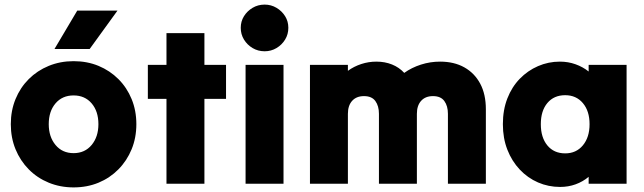

<svg xmlns="http://www.w3.org/2000/svg" viewBox="-20 -799 2800 835"><path d="M300 16Q300 16 300 16Q300 16 300 16Q242 16 192 -4.5Q142 -25 105 -62.5Q68 -100 47.5 -150Q27 -200 27 -259Q27 -318 47.5 -368Q68 -418 105 -455Q142 -492 192 -512.5Q242 -533 300 -533Q359 -533 408.5 -512.5Q458 -492 495 -455Q532 -418 552.5 -368Q573 -318 573 -259Q573 -200 552.5 -150Q532 -100 495 -62.5Q458 -25 408.5 -4.5Q359 16 300 16ZM300 -133Q300 -133 300 -133Q300 -133 300 -133Q349 -133 378.5 -168.5Q408 -204 408 -259Q408 -315 378.5 -349.5Q349 -384 300 -384Q251 -384 221.5 -349.5Q192 -315 192 -259Q192 -204 221.5 -168.5Q251 -133 300 -133ZM217 -586Q242 -627 266.5 -669.5Q291 -712 316 -753Q360 -753 404 -753Q448 -753 491 -753Q461 -712 430.5 -669.5Q400 -627 370 -586Q333 -586 294 -586Q255 -586 217 -586Z M704 0Q704 -92 704 -185Q704 -278 704 -369Q684 -369 663.5 -369Q643 -369 623 -369Q623 -406 623 -443Q623 -480 623 -517Q643 -517 663.5 -517Q684 -517 704 -517Q704 -552 704 -586.5Q704 -621 704 -655Q745 -655 787 -655Q829 -655 869 -655Q869 -621 869 -586.5Q869 -552 869 -517Q892 -517 916 -517Q940 -517 963 -517Q963 -480 963 -443Q963 -406 963 -369Q940 -369 916 -369Q892 -369 869 -369Q869 -278 869 -185Q869 -92 869 0Q829 0 787 0Q745 0 704 0Z M1131 -576Q1131 -576 1131 -576Q1131 -576 1131 -576Q1102 -576 1078.5 -590Q1055 -604 1041 -627Q1027 -650 1027 -678Q1027 -706 1041 -728.5Q1055 -751 1078.5 -765Q1102 -779 1131 -779Q1159 -779 1182.5 -765Q1206 -751 1220 -728.5Q1234 -706 1234 -678Q1234 -650 1220 -627Q1206 -604 1182.5 -590Q1159 -576 1131 -576ZM1048 0Q1048 -128 1048 -258.5Q1048 -389 1048 -517Q1089 -517 1131 -517Q1173 -517 1213 -517Q1213 -389 1213 -258.5Q1213 -128 1213 0Q1173 0 1131 0Q1089 0 1048 0Z M1328 0Q1328 -128 1328 -258.5Q1328 -389 1328 -517Q1369 -517 1411 -517Q1453 -517 1493 -517Q1493 -510 1493 -504Q1493 -498 1493 -491Q1519 -510 1551 -520.5Q1583 -531 1617 -531Q1654 -531 1685 -518.5Q1716 -506 1738 -482Q1770 -505 1810.5 -518Q1851 -531 1894 -531Q1955 -531 1999.5 -506Q2044 -481 2068.5 -435Q2093 -389 2093 -324Q2093 -244 2093 -162Q2093 -80 2093 0Q2053 0 2011 0Q1969 0 1928 0Q1928 -75 1928 -152Q1928 -229 1928 -304Q1928 -338 1912.5 -359.5Q1897 -381 1863 -381Q1830 -381 1811.5 -360.5Q1793 -340 1793 -304Q1793 -229 1793 -152Q1793 -75 1793 0Q1753 0 1711 0Q1669 0 1628 0Q1628 -75 1628 -152Q1628 -229 1628 -304Q1628 -338 1612.5 -359.5Q1597 -381 1563 -381Q1530 -381 1511.5 -360.5Q1493 -340 1493 -304Q1493 -229 1493 -152Q1493 -75 1493 0Q1453 0 1411 0Q1369 0 1328 0Z M2540 0Q2540 -8 2540 -15.5Q2540 -23 2540 -30Q2515 -9 2483.5 2.5Q2452 14 2416 14Q2365 14 2320 -5.5Q2275 -25 2240.5 -61.5Q2206 -98 2186.5 -148Q2167 -198 2167 -259Q2167 -321 2186.5 -371Q2206 -421 2240.5 -456.5Q2275 -492 2320 -511.5Q2365 -531 2415 -531Q2451 -531 2483 -519.5Q2515 -508 2540 -488Q2540 -496 2540 -503Q2540 -510 2540 -517Q2581 -517 2623 -517Q2665 -517 2705 -517Q2705 -389 2705 -258.5Q2705 -128 2705 0Q2665 0 2623 0Q2581 0 2540 0ZM2438 -132Q2438 -132 2438 -132Q2438 -132 2438 -132Q2486 -132 2515 -167Q2544 -202 2544 -259Q2544 -316 2515 -350.5Q2486 -385 2438 -385Q2389 -385 2360.5 -351Q2332 -317 2332 -259Q2332 -201 2360.5 -166.5Q2389 -132 2438 -132Z"/></svg>

Font: Tilt Warp
Style: Regular
Weight: 400
Designer: Andy Clymer
Foundry: Andy Clymer
Version: Version 1.000